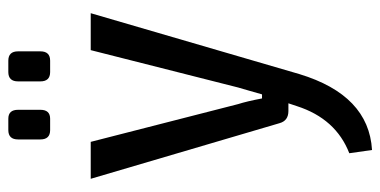

<svg xmlns="http://www.w3.org/2000/svg" viewBox="-252 -478 936 473"><g transform="rotate(-90 216.5 -242.0)"><path d="M160 -587H132Q109 -587 109 -611V-666Q109 -690 132 -690H160Q182 -690 182 -666V-611Q182 -587 160 -587ZM303 -587H275Q252 -587 252 -611V-666Q252 -690 275 -690H303Q326 -690 326 -666V-611Q326 -587 303 -587ZM420 -487 270 27Q218 198 83 206L75 150Q160 117 191 21L198 0H179Q155 0 149 -22L12 -487H103L196 -124Q203 -102 210 -65H220Q223 -76 229 -96.5Q235 -117 237 -124L329 -487Z"/></g></svg>

Font: exo2condensed_r
Style: Regular
Weight: 400
Width: 3
Designer: Natanael Gama
Version: Version 1.001;PS 001.001;hotconv 1.0.70;makeotf.lib2.5.58329